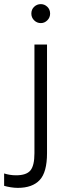

<svg xmlns="http://www.w3.org/2000/svg" viewBox="-83 -695 338 931"><path d="M3 216Q-13 216 -31.5 213Q-50 210 -63 206V146Q-51 150 -36 152.5Q-21 155 -5 155Q45 155 64.5 131.5Q84 108 84 48V-479H145V48Q145 140 109.5 178Q74 216 3 216ZM115 -583Q96 -583 82.5 -596.5Q69 -610 69 -629Q69 -649 82.5 -662Q96 -675 115 -675Q133 -675 146.5 -662Q160 -649 160 -629Q160 -610 146.5 -596.5Q133 -583 115 -583Z"/></svg>

Font: Zen Kaku Gothic New
Style: Regular
Weight: 400
Designer: Yoshimichi Ohira
Foundry: Positype
Version: Version 1.001